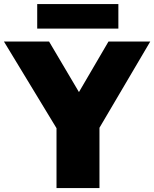

<svg xmlns="http://www.w3.org/2000/svg" viewBox="-53 -950 779 970"><path d="M232.5 0V-389.5L275.5 -231.5L-33 -740H195L375 -435.5H317L495 -740H706L406.5 -231.5L449.5 -386.5V0ZM135 -805.5V-929.5H545V-805.5Z"/></svg>

Font: Encode Sans SC Condensed Thin Black
Style: Regular
Weight: 900
Version: Version 3.002